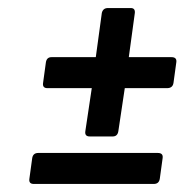

<svg xmlns="http://www.w3.org/2000/svg" viewBox="-20 -548 458 477"><path d="M395 -329H290L274 -222Q272 -209 260 -209H203Q190 -209 192 -222L208 -329H98Q85 -329 87 -342L94 -393Q96 -406 108 -406H218L233 -516Q236 -528 248 -528H305Q316 -528 315 -516L300 -406H406Q420 -406 418 -393L411 -342Q409 -329 395 -329ZM362 -91H64Q51 -91 53 -104L60 -155Q62 -168 75 -168H372Q386 -168 384 -155L377 -104Q375 -91 362 -91Z"/></svg>

Font: Sanchez
Style: Italic
Weight: 400
Designer: Daniel Hernández
Foundry: LatinoType
Version: Version 1.001